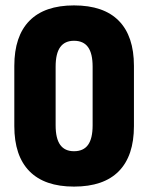

<svg xmlns="http://www.w3.org/2000/svg" viewBox="-20 -683 549 711"><path d="M254 8Q145 8 89 -49Q33 -106 33 -216V-439Q33 -549 89 -606Q145 -663 254 -663Q364 -663 420 -606Q476 -549 476 -439V-216Q476 -106 420 -49Q364 8 254 8ZM254 -123Q289 -123 306 -146.5Q323 -170 323 -219V-436Q323 -485 306 -508.5Q289 -532 254 -532Q220 -532 203 -508.5Q186 -485 186 -436V-219Q186 -170 203 -146.5Q220 -123 254 -123Z"/></svg>

Font: Sofia Sans Condensed Black
Style: Regular
Weight: 900
Designer: Botio Nikoltchev, Ani Petrova
Foundry: lettersoup
Version: Version 4.101